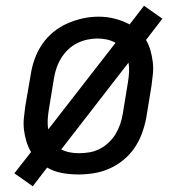

<svg xmlns="http://www.w3.org/2000/svg" viewBox="-20 -599 640 668"><path d="M94 49 30 4 88 -70Q78 -87 72 -106.5Q66 -126 63.5 -146.5Q61 -167 63 -188Q65 -209 68 -230L87 -340Q91 -367 100.5 -393.5Q110 -420 126 -444Q142 -468 165 -487Q188 -506 214.5 -517.5Q241 -529 268 -535Q295 -541 323 -541Q352 -541 379.5 -534Q407 -527 431 -514L481 -579L545 -534L488 -460Q498 -443 503.5 -423.5Q509 -404 511.5 -383.5Q514 -363 512 -342Q510 -321 507 -300L489 -190Q484 -163 474.5 -136.5Q465 -110 449 -86Q433 -62 410 -43Q387 -24 361 -12.5Q335 -1 307.5 3.5Q280 8 253 8Q224 8 196 3Q168 -2 144 -16ZM148 -149 382 -450Q368 -458 352 -461.5Q336 -465 319 -465Q301 -465 283 -461Q265 -457 248 -448.5Q231 -440 217 -426.5Q203 -413 193 -397Q183 -381 177 -363.5Q171 -346 168 -328L150 -218Q147 -200 146 -182.5Q145 -165 148 -149ZM254 -66Q273 -66 291 -69Q309 -72 326 -80.5Q343 -89 357.5 -102.5Q372 -116 382 -132.5Q392 -149 398 -166.5Q404 -184 407 -202L425 -312Q428 -330 429 -347.5Q430 -365 427 -381L193 -79Q207 -72 222.5 -69Q238 -66 254 -66Z"/></svg>

Font: Iosevka Curly Slab ExObl
Style: Regular
Weight: 400
Width: 7
Italic angle: -9°
Monospace: yes
Designer: Belleve Invis
Foundry: Belleve Invis
Version: Version 11.1.0; ttfautohint (v1.8.3)